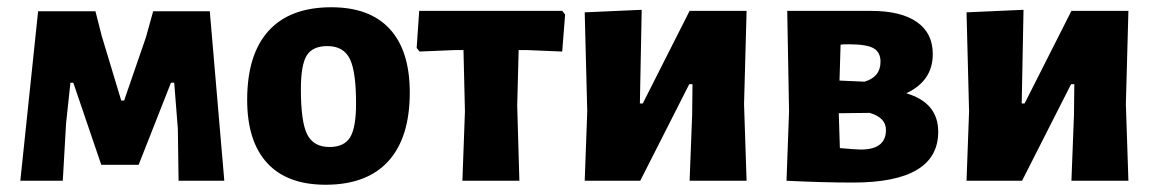

<svg xmlns="http://www.w3.org/2000/svg" viewBox="-20 -498 3186 529"><path d="M36 0 85 -467H243L260 -400L314 -221H322L382 -395L402 -467H558L598 0H472L470 -143L460 -270H451L362 -44H259L182 -270H174L162 -158L153 0Z M893 -478Q999 -478 1054 -418Q1109 -358 1109 -243Q1109 -119 1050 -54Q991 11 877 11Q771 11 716 -49Q661 -109 661 -223Q661 -348 720 -413Q779 -478 893 -478ZM882 -371Q841 -371 825 -345Q809 -319 809 -252Q809 -162 826.5 -127.5Q844 -93 888 -93Q928 -93 944.5 -119.5Q961 -146 961 -213Q961 -302 943.5 -336.5Q926 -371 882 -371Z M1254 0 1261 -191 1257 -360H1232L1136 -356L1128 -366L1135 -468H1529L1537 -458L1529 -356L1433 -360H1409L1405 -207L1411 0Z M1591 0 1598 -191 1591 -464 1748 -471 1743 -213H1751L1880 -468H2037L2030 -211L2037 0H1880L1887 -181L1888 -266H1879L1744 0Z M2147 0 2154 -191 2149 -468H2380Q2462 -468 2506 -437.5Q2550 -407 2550 -349Q2550 -275 2477 -241Q2565 -215 2565 -135Q2565 5 2330 5Q2249 5 2147 0ZM2318 -376Q2303 -376 2296 -375L2293 -276L2362 -273Q2406 -286 2406 -328Q2406 -354 2387 -365Q2368 -376 2318 -376ZM2376 -187 2291 -186 2294 -90Q2338 -86 2352 -86Q2421 -86 2421 -140Q2421 -174 2376 -187Z M2643 0 2650 -191 2643 -464 2800 -471 2795 -213H2803L2932 -468H3089L3082 -211L3089 0H2932L2939 -181L2940 -266H2931L2796 0Z"/></svg>

Font: Alegreya Sans ExtraBold
Style: Regular
Weight: 800
Designer: Juan Pablo del Peral
Foundry: Huerta Tipografica
Version: Version 2.007